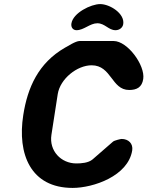

<svg xmlns="http://www.w3.org/2000/svg" viewBox="-20 -914 723 941"><path d="M94 -350C64 -159 130 7 336 7C437 7 608 -51 628 -177C633 -210 610 -233 576 -233C572 -233 541 -226 534 -220L434 -133C413 -115 377 -113 354 -113C279 -113 220 -175 232 -253L263 -453C275 -528 358 -594 429 -594C527 -594 526 -473 613 -473C650 -473 676 -486 682 -527C692 -594 605 -713 537 -713H370C351 -713 311 -687 298 -680C168 -605 115 -485 94 -350ZM330 -799C327 -781 337 -766 355 -766C391 -766 421 -800 457 -800C494 -800 512 -766 546 -766C564 -766 581 -777 584 -796C592 -848 518 -894 471 -894C426 -894 338 -851 330 -799Z"/></svg>

Font: Asimov Print
Style: Regular
Weight: 500
Designer: Google
Version: Version 2.000980: 2014